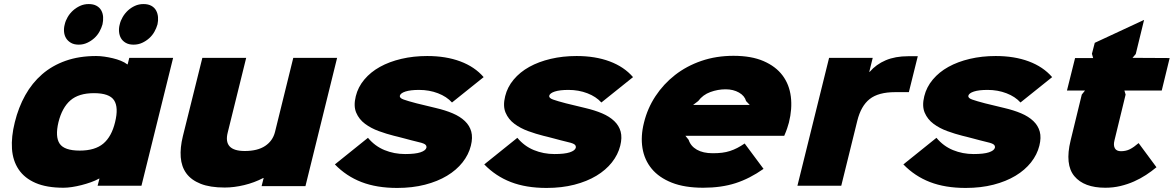

<svg xmlns="http://www.w3.org/2000/svg" viewBox="-20 -915 5783 946"><path d="M756 -795Q751 -777 741 -759Q731 -741 715.5 -727Q700 -713 680.5 -704Q661 -695 638 -695Q615 -695 599.5 -704Q584 -713 576 -727Q568 -741 566.5 -759Q565 -777 570 -795Q574 -813 584.5 -831Q595 -849 610 -863Q625 -877 644.5 -886Q664 -895 687 -895Q710 -895 725.5 -886.5Q741 -878 749 -863.5Q757 -849 758.5 -831Q760 -813 756 -795ZM485 -795Q480 -777 470 -759Q460 -741 444.5 -727Q429 -713 409.5 -704Q390 -695 368 -695Q345 -695 329.5 -704Q314 -713 305.5 -727Q297 -741 295.5 -759Q294 -777 299 -795Q303 -813 313.5 -831Q324 -849 339.5 -863Q355 -877 374.5 -886Q394 -895 417 -895Q440 -895 455.5 -886.5Q471 -878 479 -863.5Q487 -849 488 -831Q489 -813 485 -795ZM677 0H461L470 -35H468Q450 -25 427.5 -17Q405 -9 381.5 -3Q358 3 335 6.5Q312 10 293 10Q210 10 155.5 -13.5Q101 -37 72 -80Q43 -123 39 -182Q35 -241 53 -313Q71 -386 104.5 -446Q138 -506 187.5 -549Q237 -592 303.5 -615.5Q370 -639 454 -639Q473 -639 494 -636Q515 -633 536 -628Q557 -623 575.5 -615.5Q594 -608 607 -598H609L617 -630H833ZM547 -313Q565 -386 542 -421Q519 -456 443 -456Q368 -456 327 -420.5Q286 -385 268 -313Q251 -241 274 -207Q297 -173 373 -173Q448 -173 489 -207.5Q530 -242 547 -313Z M1485 2H1269L1279 -38H1277Q1233 -15 1183 -3Q1133 9 1087 9Q1015 9 968.5 -9.5Q922 -28 898 -61Q874 -94 870.5 -140.5Q867 -187 881 -244L977 -630H1193L1102 -262Q1079 -171 1186 -171Q1249 -171 1286.5 -196Q1324 -221 1335 -265L1425 -630H1641Z M2300 -197Q2289 -153 2259 -115Q2229 -77 2182.5 -49Q2136 -21 2074 -5Q2012 11 1937 11Q1836 11 1761 -18Q1686 -47 1630 -105L1793 -236Q1827 -195 1874.5 -175.5Q1922 -156 1976 -156Q2026 -156 2051.5 -164.5Q2077 -173 2081 -187Q2083 -198 2073 -204.5Q2063 -211 2026 -219Q2021 -220 2006 -224Q1991 -228 1974 -232.5Q1957 -237 1941.5 -241Q1926 -245 1921 -246Q1885 -255 1846.5 -269Q1808 -283 1778.5 -305Q1749 -327 1735 -360Q1721 -393 1733 -441Q1744 -486 1775 -523Q1806 -560 1852 -585.5Q1898 -611 1957.5 -625Q2017 -639 2085 -639Q2177 -639 2248 -612.5Q2319 -586 2363 -535L2207 -410Q2181 -439 2138 -455.5Q2095 -472 2045 -472Q2002 -472 1977.5 -464Q1953 -456 1950 -443Q1948 -432 1969 -424.5Q1990 -417 2032 -406L2127 -383Q2174 -372 2210.5 -356.5Q2247 -341 2270.5 -318.5Q2294 -296 2302 -266.5Q2310 -237 2300 -197Z M3036 -197Q3025 -153 2995 -115Q2965 -77 2918.5 -49Q2872 -21 2810 -5Q2748 11 2673 11Q2572 11 2497 -18Q2422 -47 2366 -105L2529 -236Q2563 -195 2610.5 -175.5Q2658 -156 2712 -156Q2762 -156 2787.5 -164.5Q2813 -173 2817 -187Q2819 -198 2809 -204.5Q2799 -211 2762 -219Q2757 -220 2742 -224Q2727 -228 2710 -232.5Q2693 -237 2677.5 -241Q2662 -245 2657 -246Q2621 -255 2582.5 -269Q2544 -283 2514.5 -305Q2485 -327 2471 -360Q2457 -393 2469 -441Q2480 -486 2511 -523Q2542 -560 2588 -585.5Q2634 -611 2693.5 -625Q2753 -639 2821 -639Q2913 -639 2984 -612.5Q3055 -586 3099 -535L2943 -410Q2917 -439 2874 -455.5Q2831 -472 2781 -472Q2738 -472 2713.5 -464Q2689 -456 2686 -443Q2684 -432 2705 -424.5Q2726 -417 2768 -406L2863 -383Q2910 -372 2946.5 -356.5Q2983 -341 3006.5 -318.5Q3030 -296 3038 -266.5Q3046 -237 3036 -197Z M3867 -311Q3863 -297 3858.5 -283Q3854 -269 3844 -246H3357L3373 -226Q3383 -195 3413.5 -177.5Q3444 -160 3492 -160Q3517 -160 3537.5 -162.5Q3558 -165 3576.5 -171Q3595 -177 3612.5 -186Q3630 -195 3649 -208L3742 -83Q3674 -35 3604 -12.5Q3534 10 3445 10Q3353 10 3290 -15Q3227 -40 3191 -83.5Q3155 -127 3145.5 -185.5Q3136 -244 3153 -311Q3170 -381 3209.5 -441Q3249 -501 3306 -545.5Q3363 -590 3436 -615Q3509 -640 3594 -640Q3682 -640 3742 -614Q3802 -588 3835.5 -543.5Q3869 -499 3876.5 -439Q3884 -379 3867 -311ZM3674 -398 3656 -417Q3649 -443 3621 -459Q3593 -475 3555 -475Q3517 -475 3480 -461.5Q3443 -448 3420 -417L3395 -398Z M4458 -461H4391Q4308 -461 4265 -427Q4222 -393 4204 -320L4125 0H3909L4065 -630H4280L4263 -561H4265Q4297 -598 4344 -618Q4391 -638 4455 -638H4502Z M5101 -197Q5090 -153 5060 -115Q5030 -77 4983.5 -49Q4937 -21 4875 -5Q4813 11 4738 11Q4637 11 4562 -18Q4487 -47 4431 -105L4594 -236Q4628 -195 4675.5 -175.5Q4723 -156 4777 -156Q4827 -156 4852.5 -164.5Q4878 -173 4882 -187Q4884 -198 4874 -204.5Q4864 -211 4827 -219Q4822 -220 4807 -224Q4792 -228 4775 -232.5Q4758 -237 4742.5 -241Q4727 -245 4722 -246Q4686 -255 4647.5 -269Q4609 -283 4579.5 -305Q4550 -327 4536 -360Q4522 -393 4534 -441Q4545 -486 4576 -523Q4607 -560 4653 -585.5Q4699 -611 4758.5 -625Q4818 -639 4886 -639Q4978 -639 5049 -612.5Q5120 -586 5164 -535L5008 -410Q4982 -439 4939 -455.5Q4896 -472 4846 -472Q4803 -472 4778.5 -464Q4754 -456 4751 -443Q4749 -432 4770 -424.5Q4791 -417 4833 -406L4928 -383Q4975 -372 5011.5 -356.5Q5048 -341 5071.5 -318.5Q5095 -296 5103 -266.5Q5111 -237 5101 -197Z M5678 -91Q5654 -71 5626.5 -53Q5599 -35 5567.5 -21Q5536 -7 5500.5 1.5Q5465 10 5426 10Q5321 10 5273.5 -47Q5226 -104 5255 -223L5310 -449L5326 -469H5237L5277 -629H5366L5360 -650L5374 -704L5617 -817L5576 -649L5560 -630L5743 -629L5704 -469H5520L5526 -449L5471 -223Q5465 -199 5473 -184.5Q5481 -170 5503 -170Q5528 -170 5547.5 -180Q5567 -190 5590 -210Z"/></svg>

Font: TypoPRO Sinkin Sans
Style: 900 X Black Italic
Weight: 950
Italic angle: -112°
Designer: Keith Bates
Foundry: K-Type
Version: Sinkin Sans (version 1.0)  by Keith Bates   •   © 2014   www